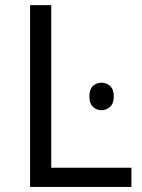

<svg xmlns="http://www.w3.org/2000/svg" viewBox="-20 -734 559 754"><path d="M98.1 0V-713.9H181.2V-75.2H496.1V0ZM331.1 -355.5Q331.1 -383.3 344.7 -396.2Q358.4 -409.2 378.9 -409.2Q398.4 -409.2 412.6 -396Q426.8 -382.8 426.8 -355.5Q426.8 -328.1 412.6 -314.7Q398.4 -301.3 378.9 -301.3Q358.4 -301.3 344.7 -314.7Q331.1 -328.1 331.1 -355.5Z"/></svg>

Font: HunimalSansv1.5
Style: Regular
Weight: 400
Foundry: Ascender Corporation
Version: Version 1.10